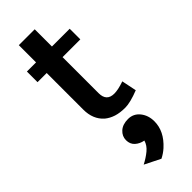

<svg xmlns="http://www.w3.org/2000/svg" viewBox="-307 -643 1009 1009"><g transform="rotate(-45 197.5 -138.0)"><path d="M120 294Q153 277 178.5 256Q204 235 212 207Q184 202 164.5 184.5Q145 167 145 137.5Q145 108 168 87Q191 66 231 66Q271 66 296 97Q321 128 321 173Q321 246 255 306Q234 325 208 338ZM32 -407V-486H100V-614H218V-486H350V-407H218V-139Q218 -79 275 -79Q304 -79 350 -95L367 -12Q301 14 263 14Q225 14 196.5 5Q168 -4 146 -22Q100 -63 100 -135V-407Z"/></g></svg>

Font: Karmilla
Style: Bold
Weight: 700
Designer: Jonathan Pinhorn
Version: Version 1.000